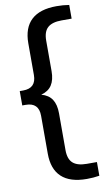

<svg xmlns="http://www.w3.org/2000/svg" viewBox="-111 -868 618 1147"><g transform="rotate(-10 198.0 -294.0)"><path d="M138 -313Q182 -301 202.5 -269.5Q223 -238 223 -185V38Q223 92.5 250.2 116.8Q277.5 141 334 141H395.5V224Q359.5 230 319 230Q217.5 230 166.2 182.2Q115 134.5 115 40.5V-189.5Q115 -269.5 35.5 -269.5H15V-356.5H35.5Q115 -356.5 115 -436.5V-628.5Q115 -722.5 166.2 -770.2Q217.5 -818 319 -818Q359.5 -818 395.5 -812V-729H334Q277.5 -729 250.2 -704.8Q223 -680.5 223 -626V-441Q223 -388 202.5 -356.5Q182 -325 138 -313Z"/></g></svg>

Font: Encode Sans Semi Expanded Medium
Style: Regular
Weight: 500
Width: 6
Designer: Multiple Designers
Foundry: Impallari Type
Version: Version 2.000